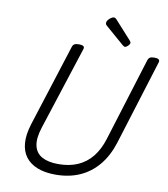

<svg xmlns="http://www.w3.org/2000/svg" viewBox="-127 -1374 1313 1499"><g transform="rotate(10 529.5 -625.0)"><path d="M415 19Q332 19 272 -4.5Q212 -28 178 -73Q144 -118 139 -184Q134 -250 161 -336L369 -988Q374 -1002 385.5 -1008.5Q397 -1015 421 -1015Q444 -1015 455 -1008Q466 -1001 461 -985L247 -324Q218 -235 231 -177.5Q244 -120 293.5 -93Q343 -66 423 -66Q511 -66 577.5 -95.5Q644 -125 690 -182.5Q736 -240 762 -324L968 -988Q973 -1002 984.5 -1008.5Q996 -1015 1019 -1015Q1067 -1015 1058 -985L849 -313Q815 -204 753.5 -130Q692 -56 607 -18.5Q522 19 415 19ZM776 -1058Q772 -1058 767 -1061Q762 -1064 757 -1068L614 -1192Q604 -1200 601.5 -1205Q599 -1210 599 -1217Q599 -1228 608.5 -1240Q618 -1252 631 -1260.5Q644 -1269 653 -1269Q660 -1269 664.5 -1266Q669 -1263 674 -1258L806 -1112Q812 -1105 813 -1101.5Q814 -1098 814 -1095Q814 -1085 800.5 -1071.5Q787 -1058 776 -1058Z"/></g></svg>

Font: Playwrite RO
Style: Regular
Weight: 400
Designer: Veronika Burian, José Scaglione
Foundry: TypeTogether
Version: Version 1.002